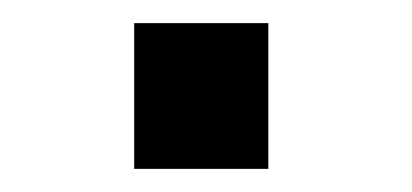

<svg xmlns="http://www.w3.org/2000/svg" viewBox="-20 -432 356 166"><path d="M96 -412H212V-286H96Z"/></svg>

Font: Hanken Grotesk SemiBold
Style: Regular
Weight: 600
Designer: Alfredo Marco Pradil
Foundry: Hanken Design Co.
Version: Version 3.014